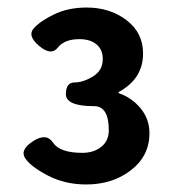

<svg xmlns="http://www.w3.org/2000/svg" viewBox="-20 -908 464 510"><path d="M209 -418Q153 -418 107.5 -441.5Q62 -465 47 -487.5Q32 -510 68 -533Q103 -556 121 -529Q139 -502 199 -502Q229 -502 249 -518Q269 -534 269 -562Q269 -626 230 -626Q155 -626 155 -658Q155 -689 178 -689Q201 -689 227 -705Q253 -721 253 -751Q253 -776 236.5 -790Q220 -804 191 -804Q151 -804 133.5 -781.5Q116 -759 84 -786Q52 -813 69.5 -832.5Q87 -852 122 -869Q160 -888 210 -888Q272 -888 316 -854.5Q360 -821 360 -766Q360 -699 296 -664Q292 -662 297 -660Q330 -648 352 -622Q377 -593 377 -554Q377 -494 328 -456Q279 -418 209 -418Z"/></svg>

Font: Resource Han Rounded KR
Style: Bold
Weight: 700
Designer: Cyano Hao (round all glyphs); Ryoko NISHIZUKA 西塚涼子 (kana, bopomofo & ideographs); Paul D. Hunt (Latin, Greek & Cyrillic)
Foundry: Cyano Hao
Version: 0.990